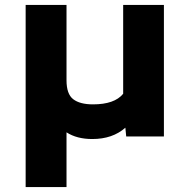

<svg xmlns="http://www.w3.org/2000/svg" viewBox="-20 -548 770 771"><path d="M83 203.1V-528.3H247.1V-225.6Q247.1 -170.4 273.9 -149.7Q300.8 -128.9 353.5 -128.9Q439.9 -128.9 474.6 -171.4V-528.3H638.2V0H486.8L483.4 -35.2Q432.1 10.3 350.6 10.3Q288.6 10.3 247.1 -16.6V203.1Z"/></svg>

Font: Bert Sans Black
Style: Regular
Weight: 900
Designer: Christian Robertson, Adam Twardoch, & Cristiano Sobral
Foundry: Google
Version: Version 12.135;January 10, 2020;FontCreator 12.0.0.2547 64-b